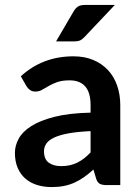

<svg xmlns="http://www.w3.org/2000/svg" viewBox="-20 -751 564 779"><path d="M468 0H412.5Q395 0 385 -5.2Q375 -10.5 370 -26.5L359 -63Q339.5 -45.5 320.8 -32.2Q302 -19 282 -10Q262 -1 239.5 3.5Q217 8 189.5 8Q157 8 129.5 -0.8Q102 -9.5 82.2 -27Q62.5 -44.5 51.5 -70.5Q40.5 -96.5 40.5 -131Q40.5 -160 55.8 -188.2Q71 -216.5 106.5 -239.2Q142 -262 201 -277Q260 -292 347.5 -294V-324Q347.5 -375.5 325.8 -400.2Q304 -425 262.5 -425Q232.5 -425 212.5 -418Q192.5 -411 177.8 -402.2Q163 -393.5 150.5 -386.5Q138 -379.5 123 -379.5Q110.5 -379.5 101.5 -386Q92.5 -392.5 87 -402L64.5 -441.5Q153 -522.5 278 -522.5Q323 -522.5 358.2 -507.8Q393.5 -493 418 -466.8Q442.5 -440.5 455.2 -404Q468 -367.5 468 -324ZM228 -77Q247 -77 263 -80.5Q279 -84 293.2 -91Q307.5 -98 320.8 -108.2Q334 -118.5 347.5 -132.5V-219Q293.5 -216.5 257.2 -209.8Q221 -203 199 -192.5Q177 -182 167.8 -168Q158.5 -154 158.5 -137.5Q158.5 -105 177.8 -91Q197 -77 228 -77ZM446 -731 322.5 -600.5Q313 -590.5 304.2 -586.8Q295.5 -583 281.5 -583H207.5L278.5 -704.5Q286 -717.5 296 -724.2Q306 -731 326 -731Z"/></svg>

Font: LatoHex
Style: Bold
Weight: 700
Designer: Lukasz Dziedzic
Foundry: tyPoland Lukasz Dziedzic
Version: Version 1.104; Western+Polish opensource